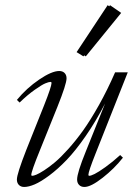

<svg xmlns="http://www.w3.org/2000/svg" viewBox="-20 -724 540 755"><path d="M308.1 -502.4 281.2 -519 403.3 -703.6 409.7 -699.2 412.6 -703.6 456.5 -673.3 317.4 -502.4 311 -506.3ZM75.2 11.2Q62 11.2 54.2 3.2Q46.4 -4.9 46.4 -18.1Q46.4 -40 83.5 -134.8L153.3 -309.6Q182.6 -383.8 182.6 -397.5Q182.6 -401.9 178.7 -401.9Q171.9 -401.9 158.2 -396.2Q144.5 -390.6 116.5 -370.8Q88.4 -351.1 57.1 -320.8L46.4 -331.1Q84.5 -377.4 134 -411.1Q183.6 -444.8 212.9 -444.8Q226.1 -444.8 233.9 -437Q241.7 -429.2 241.7 -416Q241.7 -393.6 206.1 -304.7L136.2 -131.3Q103 -49.8 103 -36.1Q103 -32.7 106.9 -32.7Q111.8 -32.7 122.8 -37.1Q133.8 -41.5 153.6 -54.2Q173.3 -66.9 196 -85.9Q218.8 -105 248 -137.5Q277.3 -169.9 306.4 -210.4Q335.4 -251 368.9 -310.5Q402.3 -370.1 432.6 -439.5H482.4L356 -120.6Q327.6 -49.3 327.6 -36.6Q327.6 -32.7 331.1 -32.7Q337.4 -32.7 352.3 -40Q367.2 -47.4 394.8 -67.1Q422.4 -86.9 452.6 -114.3L463.4 -104Q429.7 -61 383.5 -24.9Q337.4 11.2 312 11.2Q298.8 11.2 291 3.2Q283.2 -4.9 283.2 -18.1Q283.2 -44.4 317.4 -128.4L393.1 -316.9Q356.9 -246.6 316.9 -189Q276.9 -131.3 242.2 -95.2Q207.5 -59.1 174.1 -34.2Q140.6 -9.3 116.5 1Q92.3 11.2 75.2 11.2Z"/></svg>

Font: Elstob Light
Style: Italic
Weight: 300
Italic angle: -20°
Designer: Peter S. Baker
Version: Version 1.015